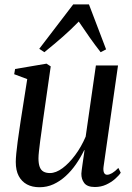

<svg xmlns="http://www.w3.org/2000/svg" viewBox="-20 -814 582 846"><path d="M154 11Q122 11 98.8 -1.5Q75.5 -14 62.5 -38.5Q49.5 -63 49.5 -100.5Q49.5 -114.5 51.8 -138.5Q54 -162.5 57.8 -189.8Q61.5 -217 65.2 -241.5Q69 -266 71 -281L100 -465.5L42.5 -487L46.5 -510L185 -533.5L203.5 -521.5L169 -280.5Q167 -262.5 163.5 -239.2Q160 -216 157 -192.5Q154 -169 151.8 -148.8Q149.5 -128.5 149.5 -116.5Q149.5 -93 155 -78.5Q160.5 -64 171.8 -57.8Q183 -51.5 200 -51.5Q226.5 -51.5 255.5 -73Q284.5 -94.5 311.5 -131Q338.5 -167.5 357.5 -212L402.5 -525.5H500L436.5 -81Q434 -63.5 438 -53.8Q442 -44 452 -44Q461.5 -44 474 -51.2Q486.5 -58.5 501.5 -74L512 -53Q504 -40.5 487.2 -25.8Q470.5 -11 447.8 -0.5Q425 10 398 10Q364.5 10 351.2 -7.5Q338 -25 338.5 -49Q338.5 -52.5 340 -64.2Q341.5 -76 343.8 -92Q346 -108 348.5 -124.2Q351 -140.5 352.5 -152L351 -152.5Q335 -119.5 314.5 -90Q294 -60.5 269.2 -38Q244.5 -15.5 215.8 -2.2Q187 11 154 11ZM175.5 -584 153 -599 302.5 -794.5H372L447.5 -596.5L423.5 -584Q399.5 -614.5 376.2 -647.5Q353 -680.5 327 -719Q294 -685 256.8 -652.2Q219.5 -619.5 175.5 -584Z"/></svg>

Font: Merriweather 96pt
Style: Italic
Weight: 400
Italic angle: -7.8°
Version: Version 2.101